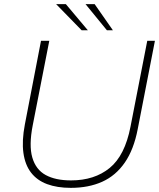

<svg xmlns="http://www.w3.org/2000/svg" viewBox="-20 -897 770 927"><path d="M322 10Q256 10 207.5 -8Q159 -26 130 -63.5Q101 -101 93 -159Q85 -217 100 -296L178 -700H218L138 -292Q119 -195 136 -136.5Q153 -78 200.5 -52Q248 -26 323 -26Q436 -26 509.5 -86Q583 -146 610 -285L691 -700H728L645 -274Q626 -175 582.5 -112Q539 -49 473.5 -19.5Q408 10 322 10ZM374 -751 251 -877H298L404 -751ZM496 -751 393 -877H437L525 -751Z"/></svg>

Font: REM Thin
Style: Italic
Weight: 250
Italic angle: -11°
Designer: Octavio Pardo
Foundry: Ashler Design
Version: Version 1.005;gftools[0.9.28]